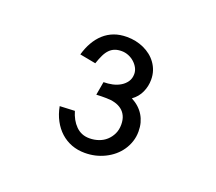

<svg xmlns="http://www.w3.org/2000/svg" viewBox="-67 -695 558 495"><g transform="rotate(20 211.5 -448.0)"><path d="M107.9 -523.9 151.9 -515.6Q156.7 -529.8 161.6 -539.8Q166.5 -549.8 172.9 -556.2Q179.2 -562.5 187 -565.4Q194.8 -568.4 205.6 -568.4Q215.3 -568.4 224.4 -564.7Q233.4 -561 240.2 -554.9Q247.1 -548.8 251.5 -540.8Q255.9 -532.7 255.9 -523.9Q255.9 -511.7 250 -502.9Q244.1 -494.1 234.6 -488.3Q225.1 -482.4 212.9 -479.7Q200.7 -477.1 188.5 -477.1Q186.5 -467.3 185.3 -458.7Q184.1 -450.2 182.1 -440.4Q189 -440.9 195.6 -440.9Q202.1 -440.9 209.5 -440.9Q222.2 -440.9 232.9 -438Q243.7 -435.1 251.7 -429Q259.8 -422.9 264.4 -413.1Q269 -403.3 269 -389.6Q269 -375.5 263.7 -364.3Q258.3 -353 249.5 -345Q240.7 -336.9 228.8 -332.8Q216.8 -328.6 203.6 -328.6Q191.9 -328.6 182.6 -332.5Q173.3 -336.4 166 -343.8Q158.7 -351.1 153.3 -360.8Q147.9 -370.6 144.5 -382.3L103.5 -380.4Q107.4 -359.4 116.5 -342.5Q125.5 -325.7 138.7 -313.7Q151.9 -301.8 168.7 -295.4Q185.5 -289.1 205.1 -289.1Q219.7 -289.1 233.4 -292.2Q247.1 -295.4 259.5 -301.5Q272 -307.6 282.5 -316.4Q293 -325.2 300.5 -336.2Q308.1 -347.2 312.5 -360.4Q316.9 -373.5 316.9 -388.2Q316.9 -400.9 314 -411.9Q311 -422.9 305.4 -432.1Q299.8 -441.4 291.3 -449.2Q282.7 -457 271.5 -462.9Q287.1 -474.1 294.4 -490.5Q301.8 -506.8 301.8 -524.9Q301.8 -538.1 298.1 -549.1Q294.4 -560.1 287.8 -569.3Q281.2 -578.6 272.2 -585.7Q263.2 -592.8 252.4 -597.7Q241.7 -602.5 230 -605Q218.3 -607.4 206.1 -607.4Q186.5 -607.4 170.9 -601.6Q155.3 -595.7 143.1 -584.7Q130.9 -573.7 122.1 -558.3Q113.3 -543 107.9 -523.9Z"/></g></svg>

Font: Saysettha
Style: Regular
Weight: 400
Designer: John M. Durdin
Foundry: Lao Script for Windows
Version: Version 2.201